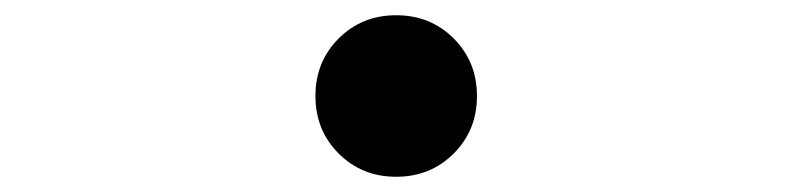

<svg xmlns="http://www.w3.org/2000/svg" viewBox="-20 -506 1040 252"><path d="M394 -380Q394 -425 424.5 -455.5Q455 -486 500 -486Q545 -486 575.5 -455.5Q606 -425 606 -380Q606 -335 575.5 -304.5Q545 -274 500 -274Q455 -274 424.5 -304.5Q394 -335 394 -380Z"/></svg>

Font: SpoqaHanSans-Regular
Style: Regular
Weight: 400
Designer: [Spoqa Han Sans] Dong-huui Kim \uAE40 \uB3D9 \uD718  Younghwa Kang \uAC15 \uC601 \uD654  [Noto Sans] Ryoko NISHIZUKA \u8
Foundry: Spoqa (http://www.spoqa-han-sans.com)
Version: Version 2.000